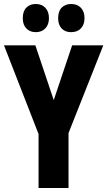

<svg xmlns="http://www.w3.org/2000/svg" viewBox="-20 -941 537 961"><path d="M249 -440 341 -714H497L323 -275V0H173V-270L0 -714H157ZM94 -850Q94 -885 112 -903Q130 -921 159 -921Q189 -921 207 -902Q225 -883 225 -850Q225 -818 207 -799Q189 -780 159 -780Q130 -780 112 -798.5Q94 -817 94 -850ZM271 -850Q271 -885 289 -903Q307 -921 336 -921Q367 -921 385 -902Q403 -883 403 -850Q403 -818 385 -799Q367 -780 336 -780Q306 -780 288.5 -798.5Q271 -817 271 -850Z"/></svg>

Font: Noto Sans Sinhala ExtraCondensed ExtraBold
Style: Regular
Weight: 800
Width: 2
Designer: Jelle Bosma - Monotype Design Team
Foundry: Monotype Imaging Inc.
Version: Version 2.006; ttfautohint (v1.8.4.7-5d5b)